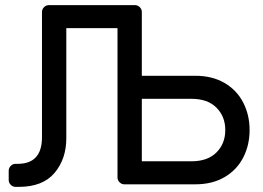

<svg xmlns="http://www.w3.org/2000/svg" viewBox="-20 -720 1029 750"><path d="M507 -700Q518 -700 526 -692Q534 -684 534 -673V-424H743Q809 -424 857 -396Q905 -368 930 -319.5Q955 -271 955 -212Q955 -153 930 -104.5Q905 -56 857 -28Q809 0 743 0H466Q455 0 447 -8Q439 -16 439 -27V-610H239V-180Q239 -99 193 -44.5Q147 10 53 10H41Q30 10 22 2Q14 -6 14 -17V-53Q14 -64 22 -72Q30 -80 41 -80H49Q144 -80 144 -184V-673Q144 -684 152 -692Q160 -700 171 -700ZM534 -334V-90H728Q791 -90 825.5 -124.5Q860 -159 860 -212Q860 -265 825.5 -299.5Q791 -334 728 -334Z"/></svg>

Font: Rubik
Style: Regular
Weight: 400
Designer: Hubert & Fischer
Foundry: Hubert & Fischer
Version: Version 1.100